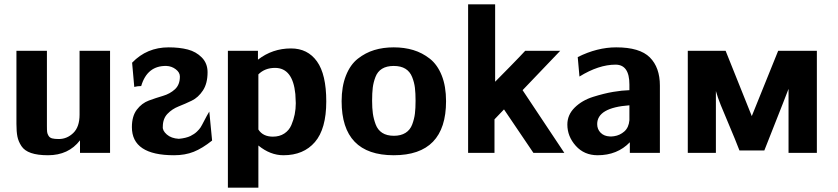

<svg xmlns="http://www.w3.org/2000/svg" viewBox="-20 -707 3875 888"><path d="M56 -134V-472H197V-125Q197 -105 198 -96.5Q199 -88 204.5 -79Q210 -70 221 -67Q232 -64 252 -64Q290 -64 319 -92Q348 -120 348 -177V-472H489V0H350V-58Q297 11 202 11Q154 11 123.5 0.5Q93 -10 79 -31.5Q65 -53 60.5 -75.5Q56 -98 56 -134Z M948 -191 961 -57Q916 -21 876 -5Q836 11 785 11Q590 11 590 -119Q590 -170 613 -200Q636 -230 668.5 -242Q701 -254 733.5 -263.5Q766 -273 789 -294Q812 -315 812 -353Q812 -372 793 -386.5Q774 -401 750 -402Q661 -404 633 -309Q616 -309 601 -305L591 -417Q659 -488 760 -488Q810 -488 848.5 -478Q887 -468 913.5 -441Q940 -414 940 -373Q940 -321 918.5 -288.5Q897 -256 867 -241.5Q837 -227 806.5 -215Q776 -203 754.5 -180.5Q733 -158 733 -121Q731 -103 751.5 -85Q772 -67 807 -65Q840 -68 861 -78Q879 -87 890.5 -98Q902 -109 907.5 -117.5Q913 -126 925 -149.5Q937 -173 948 -191Z M1034 161V-472H1173V-431Q1240 -483 1326 -483Q1403 -483 1446 -423Q1489 -363 1489 -238Q1489 -111 1436.5 -50Q1384 11 1291 11Q1230 11 1175 -34V161ZM1175 -363V-311V-108Q1196 -75 1242 -75Q1273 -75 1295 -89.5Q1317 -104 1327.5 -128.5Q1338 -153 1343 -178Q1348 -203 1348 -230Q1348 -244 1346 -272Q1334 -393 1252 -393Q1205 -393 1175 -363Z M1560 -239Q1560 -307 1580 -357.5Q1600 -408 1635 -435.5Q1670 -463 1711 -475.5Q1752 -488 1801 -488Q1850 -488 1891.5 -475.5Q1933 -463 1968 -435.5Q2003 -408 2023 -358Q2043 -308 2043 -239Q2043 11 1801 11Q1560 11 1560 -239ZM1701 -241Q1701 -207 1704.5 -182Q1708 -157 1717.5 -131.5Q1727 -106 1748 -92.5Q1769 -79 1802 -79Q1834 -79 1855.5 -92.5Q1877 -106 1886.5 -131.5Q1896 -157 1899 -181.5Q1902 -206 1902 -241Q1902 -276 1899 -301Q1896 -326 1886 -351Q1876 -376 1855 -389Q1834 -402 1801 -402Q1768 -402 1747 -389Q1726 -376 1716.5 -351Q1707 -326 1704 -301.5Q1701 -277 1701 -241Z M2145 0V-687H2270V-329Q2293 -352 2340 -400Q2387 -448 2409 -472H2571L2397 -290L2590 0H2447L2311 -201Q2305 -194 2289 -178Q2273 -162 2267 -155V0Z M2604 -131Q2604 -176 2638 -209.5Q2672 -243 2723 -259Q2774 -275 2815.5 -282Q2857 -289 2891 -290V-316Q2891 -408 2827 -408Q2749 -408 2660 -353L2652 -443Q2742 -488 2830 -488Q2939 -488 2985.5 -441.5Q3032 -395 3032 -311V0H2893V-49Q2835 11 2744 11Q2682 11 2643 -32.5Q2604 -76 2604 -131ZM2742 -133Q2742 -109 2758 -93Q2774 -77 2800 -76Q2805 -75 2820 -77Q2847 -81 2867.5 -99Q2888 -117 2891 -151V-220Q2742 -209 2742 -133Z M3161 0V-472H3336L3457 -170L3579 -472H3758V0H3627V-227V-296L3601 -229L3515 -11H3400Q3380 -63 3354 -124Q3328 -185 3313.5 -221Q3299 -257 3291 -286V0Z"/></svg>

Font: Coval
Style: Heavy
Weight: 900
Foundry: Context Ltd
Version: Version 001.000